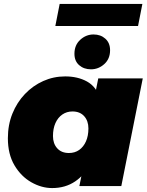

<svg xmlns="http://www.w3.org/2000/svg" viewBox="-20 -945 745 975"><path d="M245 10Q191 10 139 -19.5Q87 -49 53.5 -105.5Q20 -162 20 -243Q20 -311 43 -368Q66 -425 106.5 -467.5Q147 -510 199.5 -533.5Q252 -557 311 -557Q375 -557 422 -531Q469 -505 489.5 -443.5Q510 -382 493 -274Q479 -186 445.5 -122Q412 -58 362 -24Q312 10 245 10ZM330 -168Q360 -168 382 -183.5Q404 -199 416.5 -227Q429 -255 429 -293Q429 -331 407.5 -355Q386 -379 348 -379Q319 -379 296.5 -363.5Q274 -348 261.5 -320Q249 -292 249 -254Q249 -216 270.5 -192Q292 -168 330 -168ZM383 0 398 -74 435 -274 464 -472 479 -547H705L596 0ZM442 -593Q406 -593 382 -614Q358 -635 358 -672Q358 -716 387.5 -743Q417 -770 455 -770Q491 -770 515 -748.5Q539 -727 539 -690Q539 -646 509.5 -619.5Q480 -593 442 -593ZM261 -813 283 -925H703L681 -813Z"/></svg>

Font: Montserrat Thin Black
Style: Italic
Weight: 900
Italic angle: -11.3°
Version: Version 9.000